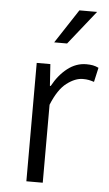

<svg xmlns="http://www.w3.org/2000/svg" viewBox="-52 -746 442 781"><g transform="rotate(5 169.0 -355.5)"><path d="M85.9 0V-483.4H141.6L147.5 -395H150.9Q175.3 -440.4 210.7 -468Q246.1 -495.6 287.6 -495.6Q302.7 -495.6 314.5 -493.4Q326.2 -491.2 337.9 -485.4L324.7 -426.8Q312.5 -430.7 303 -432.6Q293.5 -434.6 278.8 -434.6Q247.6 -434.6 213.1 -408.4Q178.7 -382.3 152.8 -318.4V0ZM149.4 -572.8 240.2 -711.4H312.5L202.1 -572.8Z"/></g></svg>

Font: Varta Light Light
Style: Regular
Weight: 300
Version: Version 1.004